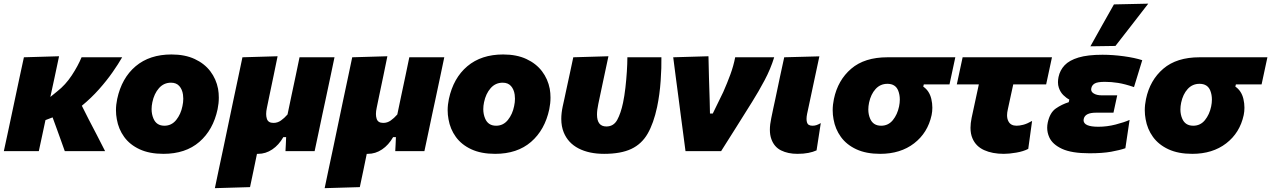

<svg xmlns="http://www.w3.org/2000/svg" viewBox="-26 -806 6779 1024"><path d="M-5.5 0Q5.5 -52 16.5 -102Q27 -152 40.5 -215L51 -264.5Q67 -340 78.2 -392.8Q89.5 -445.5 101.5 -500.5L289 -506Q276 -444 264.2 -389Q252.5 -334 242.5 -289L279.5 -319Q323.5 -353.5 356.8 -404Q390 -454.5 409 -500.5H625.5Q605.5 -465.5 574.5 -421Q543.5 -376.5 502.2 -330Q461 -283.5 410.5 -242L447 -169.5Q467 -131 490 -87Q512.5 -42.5 534.5 0H319.5Q309.5 -28.5 299.5 -56Q289.5 -83 279.5 -111.5L254.5 -180L216.5 -165.5Q207.5 -123.5 199 -83.5Q190.5 -43.5 181 0Z M845.5 14.5Q771 14.5 718.8 -9.8Q666.5 -34 636.2 -75.8Q606 -117.5 597 -170Q592.5 -193.5 592.5 -218Q592.5 -247.5 599 -278Q623 -390 697.5 -452.8Q772 -515.5 888.5 -515.5Q960.5 -515.5 1012.5 -491.2Q1064.5 -467 1095.8 -425.8Q1127 -384.5 1137 -332.5Q1141 -309.5 1141 -285.5Q1141 -255 1134.5 -223.5Q1111 -113 1037.2 -49.2Q963.5 14.5 845.5 14.5ZM851 -135.5Q889 -135.5 913.8 -166.2Q938.5 -197 947 -240Q951.5 -260.5 951.5 -279.5Q951.5 -290.5 950 -301Q946 -329.5 930.2 -347.2Q914.5 -365 886 -365Q847.5 -365 821.8 -335.8Q796 -306.5 786.5 -260.5Q782.5 -241.5 782.5 -224Q782.5 -196.5 792.5 -173.5Q808.5 -135.5 851 -135.5Z M1120 197.5Q1131 145 1142 92.5Q1153 39.5 1166.5 -22.5L1218.5 -271Q1234 -343.5 1245 -395.8Q1256 -448 1267 -500.5L1454.5 -506Q1444 -454 1433.2 -402.5Q1422.5 -351 1411 -296.5L1397.5 -231Q1393.5 -213 1393.5 -198Q1393.5 -184.5 1397 -173.5Q1403.5 -150.5 1432.5 -150.5Q1454 -150.5 1472 -163Q1490 -175.5 1507.5 -195.5L1528.5 -296Q1540 -351 1550.5 -399.5Q1560.5 -447.5 1571.5 -500.5H1758Q1747 -446.5 1736 -395.5Q1725 -344.5 1710 -273L1693.5 -196.5Q1684.5 -153.5 1674 -103.5Q1663.5 -53.5 1652 0H1496.5Q1497.5 -18.5 1498.5 -37.5Q1499 -56 1500 -74.5H1485Q1461 -32.5 1426 -9Q1391 14.5 1350.5 14.5Q1347.5 14.5 1344.5 14.5Q1335 60 1326.2 103Q1317.5 146 1307.5 192Z M1705.5 197.5Q1716.5 145 1727.5 92.5Q1738.5 39.5 1752 -22.5L1804 -271Q1819.5 -343.5 1830.5 -395.8Q1841.5 -448 1852.5 -500.5L2040 -506Q2029.5 -454 2018.8 -402.5Q2008 -351 1996.5 -296.5L1983 -231Q1979 -213 1979 -198Q1979 -184.5 1982.5 -173.5Q1989 -150.5 2018 -150.5Q2039.5 -150.5 2057.5 -163Q2075.5 -175.5 2093 -195.5L2114 -296Q2125.5 -351 2136 -399.5Q2146 -447.5 2157 -500.5H2343.5Q2332.5 -446.5 2321.5 -395.5Q2310.5 -344.5 2295.5 -273L2279 -196.5Q2270 -153.5 2259.5 -103.5Q2249 -53.5 2237.5 0H2082Q2083 -18.5 2084 -37.5Q2084.5 -56 2085.5 -74.5H2070.5Q2046.5 -32.5 2011.5 -9Q1976.5 14.5 1936 14.5Q1933 14.5 1930 14.5Q1920.5 60 1911.8 103Q1903 146 1893 192Z M2614.5 14.5Q2540 14.5 2487.8 -9.8Q2435.5 -34 2405.2 -75.8Q2375 -117.5 2366 -170Q2361.5 -193.5 2361.5 -218Q2361.5 -247.5 2368 -278Q2392 -390 2466.5 -452.8Q2541 -515.5 2657.5 -515.5Q2729.5 -515.5 2781.5 -491.2Q2833.5 -467 2864.8 -425.8Q2896 -384.5 2906 -332.5Q2910 -309.5 2910 -285.5Q2910 -255 2903.5 -223.5Q2880 -113 2806.2 -49.2Q2732.5 14.5 2614.5 14.5ZM2620 -135.5Q2658 -135.5 2682.8 -166.2Q2707.5 -197 2716 -240Q2720.5 -260.5 2720.5 -279.5Q2720.5 -290.5 2719 -301Q2715 -329.5 2699.2 -347.2Q2683.5 -365 2655 -365Q2616.5 -365 2590.8 -335.8Q2565 -306.5 2555.5 -260.5Q2551.5 -241.5 2551.5 -224Q2551.5 -196.5 2561.5 -173.5Q2577.5 -135.5 2620 -135.5Z M3196 14.5Q3115.5 14.5 3059.5 -14.5Q3003.5 -43.5 2980.5 -100Q2967.5 -132 2967.5 -172Q2967.5 -202.5 2975 -238Q2980 -260 2984 -278.8Q2988 -297.5 2992 -316.5Q3004.5 -374.5 3013.5 -416Q3022.5 -457.5 3031.5 -500.5L3219 -506Q3202.5 -428.5 3188.5 -363Q3174.5 -297 3165 -251.5Q3158 -219 3158 -195Q3158 -131.5 3208 -131.5Q3246.5 -131.5 3265.8 -166.5Q3285 -201.5 3297 -258.5Q3304.5 -294.5 3309.5 -338Q3314.5 -381.5 3317.2 -424.2Q3320 -467 3320 -500.5H3501.5Q3502.5 -447 3497.5 -374.8Q3492.5 -302.5 3478.5 -235Q3460 -148.5 3428.2 -93.2Q3396.5 -38 3341 -11.8Q3285.5 14.5 3196 14.5Z M3630 0Q3624 -46 3617.5 -95.2Q3611 -144.5 3605 -189.5L3593.5 -278.5Q3586 -333.5 3578.8 -389.8Q3571.5 -446 3564.5 -500.5L3752.5 -506Q3753.5 -455 3755.2 -390.8Q3757 -326.5 3759 -268.5L3760.5 -200.5H3775.5L3831.5 -315.5Q3852.5 -363 3869.2 -408.5Q3886 -454 3895 -500.5H4103Q4084 -438.5 4052 -378.2Q4020 -318 3985.5 -263Q3943 -195.5 3901.5 -129Q3859.5 -62.5 3820 0Z M4226.5 14.5Q4176.5 14.5 4139.8 -3.8Q4103 -22 4088 -64Q4080 -85.5 4080 -114Q4080 -142 4087.5 -176.5Q4094 -208 4098.5 -229.5Q4103 -251 4108.5 -275.5Q4123.5 -347 4134.2 -397.8Q4145 -448.5 4156.5 -500.5L4344 -505.5Q4326 -422 4311 -351Q4296 -280 4285.5 -231L4278.5 -198.5Q4275.5 -183.5 4275.5 -172Q4275.5 -161 4278 -153Q4283 -135.5 4307.5 -135.5Q4318 -135.5 4327.8 -138.5Q4337.5 -141.5 4351.5 -149.5L4329 -4Q4310.5 4.5 4285.2 9.5Q4260 14.5 4226.5 14.5Z M4668 14.5Q4593.5 14.5 4541.2 -9.8Q4489 -34 4458.8 -75.8Q4428.5 -117.5 4419.5 -170Q4415 -193.5 4415 -218Q4415 -247.5 4421.5 -278Q4442.5 -378.5 4513.8 -439.5Q4585 -500.5 4707 -500.5H5069L5038 -356H4901L4898 -344Q4930.5 -322 4941 -278.5Q4946.5 -255 4946.5 -231.5Q4946.5 -211.5 4942.5 -192Q4922 -97.5 4849.2 -41.5Q4776.5 14.5 4668 14.5ZM4673.5 -135.5Q4711.5 -135.5 4735.8 -165.2Q4760 -195 4769 -238Q4773 -257.5 4773 -275Q4773 -300.5 4764.5 -322.5Q4750 -359 4707 -359Q4669 -359 4643.8 -331.2Q4618.5 -303.5 4609 -258.5Q4605 -239.5 4605 -222Q4605 -195 4615 -172.5Q4631 -135.5 4673.5 -135.5Z M5328 14.5Q5266.5 14.5 5222.5 -5.5Q5178.5 -25.5 5160.5 -68Q5150 -92 5150 -124.5Q5150 -148.5 5156 -177.5Q5164.5 -216.5 5173 -256.5Q5181.5 -296 5194.5 -356H5077L5108 -500.5H5584.5L5553.5 -356H5378Q5370.5 -322.5 5363.5 -289.5Q5356.5 -256 5349 -222.5Q5345 -205.5 5345 -191.5Q5345 -172 5352.5 -158.5Q5364.5 -135.5 5396 -135.5Q5411 -135.5 5431 -140.5Q5451 -145.5 5478.5 -161L5458 -12Q5432 1.5 5394 8Q5356 14.5 5328 14.5Z M5784.5 11.5Q5689.5 11.5 5638.2 -12.2Q5587 -36 5570 -74Q5559 -98.5 5559 -124.5Q5559 -138.5 5562 -152.5Q5573.5 -205.5 5605.2 -227.5Q5637 -249.5 5674 -261L5677 -275Q5661 -283 5645 -298.8Q5629 -314.5 5621 -338.5Q5616.5 -351.5 5616.5 -367.5Q5616.5 -380.5 5619.5 -395.5Q5627 -431.5 5652 -458Q5677 -484.5 5726 -499.2Q5775 -514 5854 -514Q5909 -514 5967.5 -506Q6026 -498 6066 -485L6022 -341.5Q5973.5 -358 5937.2 -363.8Q5901 -369.5 5866.5 -369.5Q5828 -369.5 5813 -361Q5798 -352.5 5794.5 -336.5Q5793.5 -333 5793.5 -329.5Q5793.5 -316 5806.5 -308Q5822.5 -297.5 5850.5 -297.5H5932.5L5912.5 -205H5819Q5761 -205 5754 -172Q5753 -168 5753 -165Q5753 -130 5832 -130Q5878 -130 5923.8 -141.8Q5969.5 -153.5 5998.5 -166.5L5976 -15.5Q5946 -5 5900.2 3.2Q5854.5 11.5 5784.5 11.5ZM5789.5 -559Q5821 -615.5 5852.2 -671.2Q5883.5 -727 5915 -782.5L6098 -786.5Q6053 -728 6009 -671.5Q5965 -615 5923 -561Z M6332.5 14.5Q6258 14.5 6205.8 -9.8Q6153.5 -34 6123.2 -75.8Q6093 -117.5 6084 -170Q6079.5 -193.5 6079.5 -218Q6079.5 -247.5 6086 -278Q6107 -378.5 6178.2 -439.5Q6249.5 -500.5 6371.5 -500.5H6733.5L6702.5 -356H6565.5L6562.5 -344Q6595 -322 6605.5 -278.5Q6611 -255 6611 -231.5Q6611 -211.5 6607 -192Q6586.5 -97.5 6513.8 -41.5Q6441 14.5 6332.5 14.5ZM6338 -135.5Q6376 -135.5 6400.2 -165.2Q6424.5 -195 6433.5 -238Q6437.5 -257.5 6437.5 -275Q6437.5 -300.5 6429 -322.5Q6414.5 -359 6371.5 -359Q6333.5 -359 6308.2 -331.2Q6283 -303.5 6273.5 -258.5Q6269.5 -239.5 6269.5 -222Q6269.5 -195 6279.5 -172.5Q6295.5 -135.5 6338 -135.5Z"/></svg>

Font: Heraclito ExtraBold
Style: Italic
Weight: 800
Italic angle: -12°
Designer: Kostas Bartsokas (font) & Cristiano Sobral (main changes)
Foundry: Kostas Bartsokas (font) & Cristiano Sobral (main changes)
Version: Version 1.00;July 8, 2020;FontCreator 13.0.0.2655 64-bit